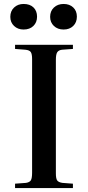

<svg xmlns="http://www.w3.org/2000/svg" viewBox="-20 -949 444 969"><path d="M56 0V-22L111 -26Q130 -29 136 -39.5Q142 -50 142 -78V-651Q142 -676 135.5 -686Q129 -696 108 -698L56 -702V-723H348V-702L293 -698Q276 -696 269 -685.5Q262 -675 262 -647V-74Q262 -48 268.5 -38.5Q275 -29 295 -26L348 -22V0ZM301 -800Q271 -800 252 -818Q233 -836 233 -864Q233 -893 252 -911Q271 -929 301 -929Q331 -929 349.5 -911.5Q368 -894 368 -865Q368 -836 349.5 -818Q331 -800 301 -800ZM99 -800Q70 -800 51 -818Q32 -836 32 -864Q32 -893 51 -911Q70 -929 99 -929Q131 -929 149 -911.5Q167 -894 167 -865Q167 -836 148.5 -818Q130 -800 99 -800Z"/></svg>

Font: Literata 60pt Medium
Style: Regular
Weight: 500
Designer: Latin by Veronika Burian and Jose Scaglione. Greek by Irene Vlachou. Cyrillic by Vera Evstafieva.
Foundry: TypeTogether
Version: Version 3.103;gftools[0.9.29]